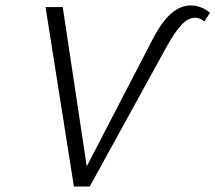

<svg xmlns="http://www.w3.org/2000/svg" viewBox="-20 -684 790 704"><path d="M750 -637 729 -605Q714 -619 695 -619Q670 -619 645.5 -593Q621 -567 590 -511L309 0H251L147 -658H210L298 -74L535 -531Q571 -602 606 -633Q641 -664 679 -664Q718 -664 750 -637Z"/></svg>

Font: Ysabeau Semilight
Style: Italic
Weight: 300
Italic angle: -12°
Designer: Christian Thalmann (Catharsis Fonts)
Version: Version 0.003